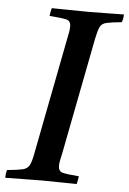

<svg xmlns="http://www.w3.org/2000/svg" viewBox="-63 -740 525 779"><g transform="rotate(5 199.0 -350.0)"><path d="M-12 1Q-12 -6 -11 -15Q-10 -24 -7 -31Q36 -35 55.5 -39.5Q75 -44 83 -59Q91 -74 97 -107L189 -581Q193 -599 195 -611.5Q197 -624 197 -633Q197 -656 179.5 -660.5Q162 -665 110 -669Q112 -685 116 -701Q145 -701 188 -700Q231 -699 268 -699Q302 -699 342 -700Q382 -701 410 -701Q410 -684 404 -669Q361 -665 342 -660.5Q323 -656 316 -641.5Q309 -627 302 -593L210 -119Q206 -101 203.5 -89Q201 -77 201 -67Q201 -45 217 -40Q233 -35 285 -31Q284 -24 282.5 -15Q281 -6 279 1Q250 1 212 0Q174 -1 139 -1Q102 -1 59 0Q16 1 -12 1Z"/></g></svg>

Font: Tiro Kannada
Style: Italic
Weight: 400
Italic angle: -11°
Designer: Kannada: John Hudson & Fiona Ross, assisted by Kaja Sojewska. Latin: John Hudson with Paul Hanslow, assisted by Kaja Soj
Foundry: Tiro Typeworks Ltd.
Version: Version 1.52